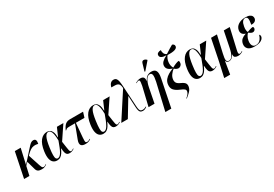

<svg xmlns="http://www.w3.org/2000/svg" viewBox="63 -2071 5104 3571"><g transform="rotate(-30 2614.5 -285.5)"><path d="M21 0 131 -536H257L183 -209L371 -418Q407 -458 432 -485Q457 -512 479 -526Q501 -540 527 -540Q599 -540 576 -435Q527 -447 488.5 -443Q450 -439 414 -417Q378 -395 336 -352L315 -330L389 -103Q406 -50 417 -31Q428 -12 452 -12Q466 -12 480 -20.5Q494 -29 506 -38L511 -29Q496 -17 468.5 -4Q441 9 401 9Q349 9 322.5 -7.5Q296 -24 285 -60L233 -246L178 -190L135 0Z M729 10Q682 10 648.5 -17Q615 -44 602 -102.5Q589 -161 602 -257Q623 -404 682 -476Q741 -548 825 -548Q858 -548 886 -533Q914 -518 932 -477Q950 -436 952 -358H957L1035 -536H1174L979 -246Q990 -171 996.5 -124.5Q1003 -78 1008.5 -54Q1014 -30 1021.5 -21Q1029 -12 1040 -12Q1053 -12 1068 -20Q1083 -28 1094 -36L1099 -27Q1081 -14 1055 -3Q1029 8 998 8Q968 8 948 -4.5Q928 -17 917.5 -51Q907 -85 904 -147H899Q879 -102 856.5 -66.5Q834 -31 803 -10.5Q772 10 729 10ZM758 -20Q803 -20 842 -86Q881 -152 933 -301Q932 -388 921 -439Q910 -490 891.5 -512Q873 -534 846 -534Q804 -534 774 -474Q744 -414 724 -269Q710 -169 710 -115Q710 -61 722.5 -40.5Q735 -20 758 -20Z M1338 8Q1197 8 1249 -132L1359 -424H1254Q1224 -424 1206 -422Q1188 -420 1176 -413Q1164 -406 1150 -392L1143 -395Q1178 -474 1216.5 -505Q1255 -536 1315 -536H1597L1562 -424H1378L1352 -125Q1349 -81 1349 -56Q1349 -31 1356.5 -21.5Q1364 -12 1385 -12Q1402 -12 1419 -19.5Q1436 -27 1451 -38L1455 -29Q1426 -8 1401 0Q1376 8 1338 8Z M1722 10Q1675 10 1641.5 -17Q1608 -44 1595 -102.5Q1582 -161 1595 -257Q1616 -404 1675 -476Q1734 -548 1818 -548Q1851 -548 1879 -533Q1907 -518 1925 -477Q1943 -436 1945 -358H1950L2028 -536H2167L1972 -246Q1983 -171 1989.5 -124.5Q1996 -78 2001.5 -54Q2007 -30 2014.5 -21Q2022 -12 2033 -12Q2046 -12 2061 -20Q2076 -28 2087 -36L2092 -27Q2074 -14 2048 -3Q2022 8 1991 8Q1961 8 1941 -4.5Q1921 -17 1910.5 -51Q1900 -85 1897 -147H1892Q1872 -102 1849.5 -66.5Q1827 -31 1796 -10.5Q1765 10 1722 10ZM1751 -20Q1796 -20 1835 -86Q1874 -152 1926 -301Q1925 -388 1914 -439Q1903 -490 1884.5 -512Q1866 -534 1839 -534Q1797 -534 1767 -474Q1737 -414 1717 -269Q1703 -169 1703 -115Q1703 -61 1715.5 -40.5Q1728 -20 1751 -20Z M2108 0 2462 -545Q2458 -591 2447 -615.5Q2436 -640 2415 -650.5Q2394 -661 2360.5 -662.5Q2327 -664 2278 -664Q2283 -687 2294.5 -711Q2306 -735 2327 -752Q2348 -769 2380 -769Q2418 -769 2437.5 -748Q2457 -727 2465.5 -682.5Q2474 -638 2478 -569L2504 -129Q2507 -82 2514.5 -56.5Q2522 -31 2537 -21.5Q2552 -12 2579 -12Q2599 -12 2619.5 -19Q2640 -26 2655 -36L2659 -27Q2616 8 2573 8Q2544 8 2525.5 -2.5Q2507 -13 2497.5 -41.5Q2488 -70 2485 -123L2472 -366H2470L2249 0Z M2919 235 3052 -338Q3073 -436 3065 -478Q3057 -520 3017 -520Q2971 -520 2937 -465Q2903 -410 2884 -315L2822 0H2694L2789 -400Q2799 -449 2800.5 -475.5Q2802 -502 2796.5 -511.5Q2791 -521 2779 -521Q2758 -521 2723 -497L2720 -506Q2743 -521 2769 -531Q2795 -541 2827 -541Q2868 -541 2890.5 -520.5Q2913 -500 2908 -440H2912Q2941 -503 2981 -525Q3021 -547 3067 -547Q3137 -547 3161.5 -500.5Q3186 -454 3166 -353L3047 235ZM2972 -604 2959 -611 3005 -766Q3013 -794 3031.5 -802Q3050 -810 3072 -802.5Q3094 -795 3114 -775L3111 -763Z M3388 218 3383 211Q3421 179 3439 154.5Q3457 130 3462 107Q3469 76 3447 56Q3425 36 3363 11Q3283 -23 3246 -66Q3209 -109 3218 -185Q3224 -240 3257 -280.5Q3290 -321 3338.5 -349.5Q3387 -378 3439 -396V-399Q3316 -436 3326 -530Q3330 -568 3362.5 -601.5Q3395 -635 3464 -670Q3406 -669 3368 -687.5Q3330 -706 3331 -743Q3331 -775 3358.5 -790Q3386 -805 3422 -805Q3417 -770 3431 -736Q3445 -702 3483 -684Q3538 -719 3577.5 -744.5Q3617 -770 3652 -788Q3668 -785 3682.5 -772Q3697 -759 3697 -735Q3696 -653 3485 -663Q3467 -642 3453 -611Q3439 -580 3434 -541Q3425 -466 3459 -407Q3509 -436 3547 -450Q3585 -464 3608 -466Q3623 -446 3616 -413Q3611 -385 3588.5 -366Q3566 -347 3540 -347Q3526 -347 3504 -355.5Q3482 -364 3456 -387Q3412 -352 3381.5 -309.5Q3351 -267 3346 -217Q3341 -176 3358 -146.5Q3375 -117 3436 -89Q3502 -60 3521 -28.5Q3540 3 3530 48Q3520 97 3479.5 138.5Q3439 180 3388 218Z M3797 10Q3750 10 3716.5 -17Q3683 -44 3670 -102.5Q3657 -161 3670 -257Q3691 -404 3750 -476Q3809 -548 3893 -548Q3926 -548 3954 -533Q3982 -518 4000 -477Q4018 -436 4020 -358H4025L4103 -536H4242L4047 -246Q4058 -171 4064.5 -124.5Q4071 -78 4076.5 -54Q4082 -30 4089.5 -21Q4097 -12 4108 -12Q4121 -12 4136 -20Q4151 -28 4162 -36L4167 -27Q4149 -14 4123 -3Q4097 8 4066 8Q4036 8 4016 -4.5Q3996 -17 3985.5 -51Q3975 -85 3972 -147H3967Q3947 -102 3924.5 -66.5Q3902 -31 3871 -10.5Q3840 10 3797 10ZM3826 -20Q3871 -20 3910 -86Q3949 -152 4001 -301Q4000 -388 3989 -439Q3978 -490 3959.5 -512Q3941 -534 3914 -534Q3872 -534 3842 -474Q3812 -414 3792 -269Q3778 -169 3778 -115Q3778 -61 3790.5 -40.5Q3803 -20 3826 -20Z M4183 235 4256 -94 4345 -536H4472L4389 -172Q4366 -76 4374 -38Q4382 0 4425 0Q4469 0 4500 -49.5Q4531 -99 4553 -210L4619 -536H4747L4647 -100Q4638 -63 4638.5 -44Q4639 -25 4646 -18.5Q4653 -12 4663 -12Q4673 -12 4687.5 -18.5Q4702 -25 4719 -36L4722 -27Q4695 -8 4669 0Q4643 8 4615 8Q4575 8 4551 -9Q4527 -26 4531 -72H4528Q4509 -36 4482 -13Q4455 10 4420 10Q4394 10 4378.5 -1Q4363 -12 4357 -37H4355L4311 235Z M4974 10Q4874 10 4832 -32.5Q4790 -75 4801 -141Q4812 -201 4850 -232.5Q4888 -264 4939 -278V-282Q4896 -295 4875 -325Q4854 -355 4862 -401Q4874 -469 4934 -508Q4994 -547 5081 -547Q5144 -547 5177 -531Q5210 -515 5221 -490.5Q5232 -466 5228 -442Q5222 -410 5196.5 -390.5Q5171 -371 5115 -371Q5132 -462 5123 -499.5Q5114 -537 5075 -537Q5042 -537 5018 -507Q4994 -477 4982 -409Q4974 -364 4978.5 -333Q4983 -302 4991 -288Q5027 -302 5060.5 -312Q5094 -322 5118 -323Q5125 -318 5129 -308.5Q5133 -299 5130 -283Q5126 -263 5110 -249Q5094 -235 5072 -235Q5054 -235 5032.5 -246Q5011 -257 4988 -275Q4970 -258 4950 -225Q4930 -192 4921 -139Q4915 -102 4920.5 -71Q4926 -40 4946 -20.5Q4966 -1 5005 -1Q5033 -1 5059.5 -12.5Q5086 -24 5108.5 -53.5Q5131 -83 5148 -137Q5160 -131 5164 -117Q5168 -103 5166 -88Q5162 -64 5141.5 -41.5Q5121 -19 5080 -4.5Q5039 10 4974 10Z"/></g></svg>

Font: Noto Serif Display Condensed SemiBold
Style: Italic
Weight: 600
Width: 3
Italic angle: -12°
Designer: Monotype Design Team
Foundry: Monotype Imaging Inc.
Version: Version 2.009